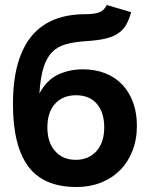

<svg xmlns="http://www.w3.org/2000/svg" viewBox="-20 -741 601 770"><path d="M287 9Q154 9 93 -74Q32 -157 32 -323Q32 -419 52 -487.5Q72 -556 109.5 -599.5Q147 -643 200.5 -663.5Q254 -684 320 -684Q358 -684 378 -691.5Q398 -699 408 -721L506 -692Q498 -663 486.5 -642.5Q475 -622 455 -608Q435 -594 404 -586.5Q373 -579 325 -576Q279 -573 245.5 -564Q212 -555 189.5 -532.5Q167 -510 154.5 -470Q142 -430 138 -366Q167 -420 212.5 -441.5Q258 -463 312 -463Q362 -463 402.5 -447Q443 -431 471 -401Q499 -371 514 -329.5Q529 -288 529 -237Q529 -181 511 -135.5Q493 -90 461 -58Q429 -26 384.5 -8.5Q340 9 287 9ZM284 -100Q335 -100 366.5 -134.5Q398 -169 398 -230Q398 -290 368.5 -324.5Q339 -359 285 -359Q232 -359 201 -325Q170 -291 170 -230Q170 -170 201 -135Q232 -100 284 -100Z"/></svg>

Font: Tilda Sans Bold
Style: Regular
Weight: 700
Designer: ParaType Ltd
Foundry: ParaType Ltd
Version: Version 1.009